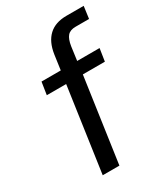

<svg xmlns="http://www.w3.org/2000/svg" viewBox="-182 -818 788 902"><g transform="rotate(-30 211.5 -367.0)"><path d="M168 -457H63L73.5 -525H178L189.5 -606.5Q199 -669 234 -701.5Q269 -734 329.5 -734H423L414 -668H341Q311 -668 296.8 -651.5Q282.5 -635 277 -598.5L267 -525H388.5L378 -457H258.5L193 0H102.5Z"/></g></svg>

Font: 1883 Sans
Style: Italic
Weight: 400
Italic angle: -8°
Designer: 1883 Sans project is a fork of Public Sans.
Version: Version 1.009